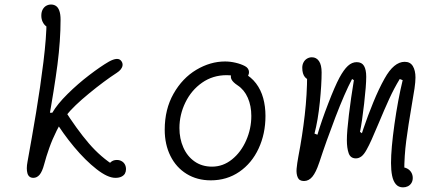

<svg xmlns="http://www.w3.org/2000/svg" viewBox="-20 -785 1900 848"><path d="M101.5 -70.5Q121 -177.5 139.5 -288.5Q158 -399.5 171.8 -511.2Q185.5 -623 185.5 -692.5L203 -662.5Q192.5 -662.5 183.2 -669.5Q174 -676.5 168.2 -688.8Q162.5 -701 162.5 -716Q162.5 -732 168.5 -743Q174.5 -754 184.2 -759.5Q194 -765 205.5 -765Q218 -765 227.5 -758.5Q237 -752 242.2 -737Q247.5 -722 247.5 -698Q247.5 -606 233.8 -499.8Q220 -393.5 191.5 -236L181 -287H211Q233 -325 278.5 -370Q324 -415 374.5 -453.5Q425 -492 460.5 -512.5Q481 -524 495.5 -524.8Q510 -525.5 517.5 -513Q522.5 -504.5 521.2 -495.8Q520 -487 513.5 -478.8Q507 -470.5 496 -463.5Q440.5 -427.5 373.2 -372.2Q306 -317 273.5 -276.5Q250 -247.5 230.5 -208.5Q211 -169.5 197.5 -131.2Q184 -93 175 -59Q166.5 -27 154.8 -13.2Q143 0.5 127.5 0.5Q107 0.5 101.2 -19.5Q95.5 -39.5 101.5 -70.5ZM219 -259.5 260.5 -306.5Q319 -214 372.2 -152Q425.5 -90 489.5 -50.5L457.5 -45.5Q457.5 -57.5 468.2 -68Q479 -78.5 496 -78.5Q508 -78.5 517.2 -73.2Q526.5 -68 531.5 -58.8Q536.5 -49.5 536.5 -38Q536.5 -27 531.8 -18.5Q527 -10 516.5 -4.8Q506 0.5 489.5 0.5Q455.5 0.5 406.5 -37.8Q357.5 -76 307.2 -136.2Q257 -196.5 219 -259.5Z M707.5 -212Q707.5 -302.5 746.5 -371.2Q785.5 -440 847.2 -476.8Q909 -513.5 974 -513.5Q996.5 -513.5 1020.2 -508Q1044 -502.5 1062 -493Q1070.5 -488.5 1075 -481.8Q1079.5 -475 1079.8 -467Q1080 -459 1076 -451Q1072 -442.5 1065.5 -439.5Q1059 -436.5 1051.5 -437.2Q1044 -438 1035 -441.5Q1033.5 -441.5 1033 -442L1029 -443.5Q1017.5 -448 1006.8 -450.5Q996 -453 981 -453Q920 -453 872.5 -419.8Q825 -386.5 798.8 -332.5Q772.5 -278.5 772.5 -219.5Q772.5 -172.5 789.8 -133.5Q807 -94.5 839.5 -71.8Q872 -49 916.5 -49Q965 -49 1004.8 -81Q1044.5 -113 1067.2 -164.8Q1090 -216.5 1090 -273Q1090 -317.5 1074.5 -353Q1059 -388.5 1029.5 -408Q1009 -421.5 1002.8 -433.8Q996.5 -446 1002.5 -456.5Q1006.5 -464 1016 -467Q1025.5 -470 1036.5 -468.8Q1047.5 -467.5 1055.5 -463Q1089 -445.5 1110.8 -416.8Q1132.5 -388 1142.5 -351.5Q1152.5 -315 1152.5 -273Q1152.5 -194 1122.2 -129Q1092 -64 1037 -26.2Q982 11.5 911 11.5Q850.5 11.5 804.2 -17Q758 -45.5 732.8 -96.2Q707.5 -147 707.5 -212Z M1707 -65Q1707 -128.5 1722.2 -236.5Q1737.5 -344.5 1758.5 -431L1745.5 -436Q1720.5 -395 1699 -348Q1677.5 -301 1651.5 -238.5Q1632.5 -193.5 1621.2 -168.2Q1610 -143 1599 -123.5Q1587.5 -102.5 1576 -94Q1564.5 -85.5 1552 -85.5Q1528 -85.5 1520 -108.2Q1512 -131 1512 -166Q1512 -204 1521 -278.2Q1530 -352.5 1543 -431L1535 -436Q1502.5 -374.5 1461.2 -266.8Q1420 -159 1390.5 -68.5L1389 -64.5Q1375.5 -24 1359.8 -4.8Q1344 14.5 1322.5 14.5Q1301.5 14.5 1294.8 -1.8Q1288 -18 1290 -40.2Q1292 -62.5 1298 -95Q1315.5 -185.5 1326 -277.2Q1336.5 -369 1336.5 -454.5L1361.5 -430Q1339 -430 1327 -444.2Q1315 -458.5 1315 -486Q1315 -499.5 1320.8 -510Q1326.5 -520.5 1336.2 -526.2Q1346 -532 1357.5 -532Q1377.5 -532 1389 -515Q1400.5 -498 1400.5 -465Q1400.5 -412 1392.5 -333Q1384.5 -254 1369 -195L1382 -190Q1400.5 -252.5 1429.8 -328.2Q1459 -404 1479 -441.5Q1498.5 -477.5 1516.5 -494Q1534.5 -510.5 1555.5 -510.5Q1578 -510.5 1587.8 -493.8Q1597.5 -477 1597.5 -446Q1597.5 -407.5 1588.2 -326.8Q1579 -246 1570 -202.5L1578.5 -196.5Q1582 -206.5 1585 -216.5Q1604.5 -274 1628.8 -333.2Q1653 -392.5 1678.5 -438Q1719.5 -512 1767.5 -512Q1792 -512 1803.5 -492.8Q1815 -473.5 1815 -442.5Q1815 -424 1810.8 -394.5Q1806.5 -365 1798 -317Q1783 -230 1774.2 -163Q1765.5 -96 1765.5 -30L1749 -47Q1766 -47 1778 -40.8Q1790 -34.5 1796.5 -23.5Q1803 -12.5 1803 1Q1803 14 1797 23.5Q1791 33 1781.2 37.8Q1771.5 42.5 1760 42.5Q1740 42.5 1728.2 28.5Q1716.5 14.5 1711.8 -9.2Q1707 -33 1707 -65Z"/></svg>

Font: Monaspace Radon Var
Style: Regular
Weight: 400
Designer: Riley Cran and the Lettermatic Team
Version: Version 1.000 (Monaspace Radon Var)